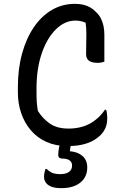

<svg xmlns="http://www.w3.org/2000/svg" viewBox="-20 -740 640 999"><path d="M331 20Q270 20 222 -1.5Q174 -23 141 -61.5Q108 -100 90.5 -150.5Q73 -201 73 -260V-286Q73 -381 94.5 -460Q116 -539 155.5 -597.5Q195 -656 249.5 -688Q304 -720 370 -720Q395 -720 415 -715Q435 -710 451 -700.5Q467 -691 480 -677Q496 -662 505 -644Q514 -626 518.5 -605Q523 -584 523 -560Q523 -524 523 -488.5Q523 -453 523 -419Q517 -417 508 -415Q499 -413 488 -413Q458 -413 443 -424Q428 -435 428 -458Q428 -503 429 -534Q430 -565 428.5 -592.5Q427 -620 420 -651L446 -609Q425 -624 407 -628.5Q389 -633 373 -633Q317 -633 270.5 -587Q224 -541 197 -461.5Q170 -382 170 -280V-259Q170 -230 171.5 -208Q173 -186 177 -163Q202 -123 239.5 -97Q277 -71 336 -71Q399 -71 446 -96Q493 -121 526 -169H532Q534 -164 535 -158.5Q536 -153 536.5 -147.5Q537 -142 537.5 -136.5Q538 -131 538 -126Q538 -95 528.5 -74Q519 -53 504 -38Q485 -19 460 -6Q435 7 403 13.5Q371 20 331 20ZM434 131Q434 181 398 210Q362 239 299 239Q266 239 246.5 231Q227 223 218 209.5Q209 196 209 180Q209 173 210 166.5Q211 160 212.5 153Q214 146 217 139H223Q237 153 252.5 159.5Q268 166 295 166Q323 166 339 154.5Q355 143 355 121Q355 104 342 94.5Q329 85 303 85Q294 85 288.5 80.5Q283 76 283 69Q283 60 284 49.5Q285 39 287 28.5Q289 18 292.5 8.5Q296 -1 300 -8Q303 -13 309 -16Q315 -19 326 -20.5Q337 -22 356 -21Q354 -15 352 -6.5Q350 2 349 10.5Q348 19 346.5 27Q345 35 344 41V47Q384 50 409 71.5Q434 93 434 131Z"/></svg>

Font: Recursive Monospace Casual
Style: Regular
Weight: 400
Version: Version 1.047